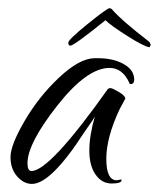

<svg xmlns="http://www.w3.org/2000/svg" viewBox="-20 -417 414 475"><path d="M269 29 279 27 281 28Q281 37 256.5 37Q232 37 216.5 15Q201 -7 201 -44.5Q201 -82 215 -130Q215 -127 188 -89Q106 38 59 38Q39 38 22.5 19.5Q6 1 6 -28.5Q6 -58 41 -118Q76 -178 126 -225Q176 -272 213 -273H223Q260 -273 286 -258.5Q312 -244 312 -220Q312 -209 303 -209Q300 -209 300 -212Q283 -249 251 -249Q195 -249 121.5 -155.5Q48 -62 48 -13Q48 6 58 6Q103 6 247 -197Q249 -199 253.5 -199Q258 -199 274 -189.5Q290 -180 290 -173Q290 -173 276 -147Q243 -77 243 -24Q243 29 269 29ZM154 -304Q149 -304 149 -311.5Q149 -319 196 -357Q243 -395 251 -397L256 -395Q281 -366 350 -313L353 -306L350 -300Q336 -302 295 -328Q254 -354 241 -367Q163 -304 154 -304Z"/></svg>

Font: Qwigley
Style: Regular
Weight: 400
Designer: Robert E. Leuschke
Foundry: Robert E. Leuschke
Version: Version 1.003